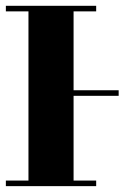

<svg xmlns="http://www.w3.org/2000/svg" viewBox="-20 -635 425 655"><path d="M0 0V-19H77.1V-596.2H0V-615.2H308.1V-596.2H231V-327.1H384.8V-308.1H231V-19H308.1V0Z"/></svg>

Font: Hjet
Style: Regular
Weight: 400
Designer: T. Christopher White
Version: Version 1.2